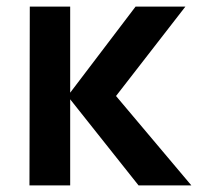

<svg xmlns="http://www.w3.org/2000/svg" viewBox="-20 -560 598 580"><path d="M69 0H192V-260L398.5 0H558L330.5 -270L540 -540H389.5L192 -280V-540H70Z"/></svg>

Font: Eudonet
Style: Bold
Weight: 700
Designer: Mikhail Sharanda
Foundry: Mikhail Sharanda
Version: Version 4.503;Glyphs 3.1.2 (3151)